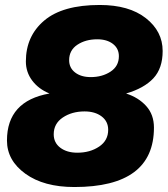

<svg xmlns="http://www.w3.org/2000/svg" viewBox="-20 -742 674 772"><path d="M279 10Q156 10 82 -43.5Q8 -97 8 -177Q8 -336 179 -366Q135 -384 109.5 -418Q84 -452 84 -495Q84 -597 158 -659.5Q232 -722 381 -722Q499 -722 566.5 -669Q634 -616 634 -537Q634 -467 596.5 -427Q559 -387 487 -366Q537 -350 568 -315.5Q599 -281 599 -229Q599 10 279 10ZM291 -128Q342 -128 378.5 -152.5Q415 -177 415 -220Q415 -254 388.5 -274Q362 -294 320 -294Q269 -294 232.5 -269.5Q196 -245 196 -202Q196 -168 222.5 -148Q249 -128 291 -128ZM345 -432Q391 -432 424.5 -454Q458 -476 458 -516Q458 -547 434 -565.5Q410 -584 371 -584Q324 -584 291 -562Q258 -540 258 -500Q258 -469 282 -450.5Q306 -432 345 -432Z"/></svg>

Font: Creato Display Black
Style: Italic
Weight: 900
Italic angle: -10°
Version: Version 1.000